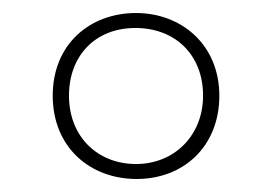

<svg xmlns="http://www.w3.org/2000/svg" viewBox="-20 -743 419 295"><path d="M190 -468C262 -468 317 -518 317 -596C317 -674 259 -723 189 -723C118 -723 61 -675 61 -596C61 -517 118 -468 190 -468ZM189 -491C130 -491 86 -533 86 -596C86 -657 126 -700 188 -700C249 -700 292 -659 292 -596C292 -535 248 -491 189 -491Z"/></svg>

Font: Noto Sans Sinhala Condensed Thin
Style: Regular
Weight: 100
Width: 3
Designer: Jelle Bosma - Monotype Design Team
Foundry: Monotype Imaging Inc.
Version: Version 2.006